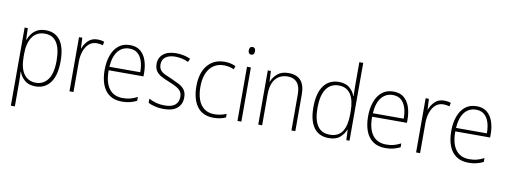

<svg xmlns="http://www.w3.org/2000/svg" viewBox="-74 -1186 4874 1846"><g transform="rotate(10 2363.5 -263.0)"><path d="M288 -539Q381 -539 430 -471.5Q479 -404 479 -269Q479 -132 426.5 -61Q374 10 282 10Q214 10 175 -24.5Q136 -59 121 -104H118Q121 -55 121 -1V234H82V-529H113L117 -415H119Q131 -448 152 -476Q173 -504 206.5 -521.5Q240 -539 288 -539ZM284 -505Q204 -505 162.5 -444Q121 -383 121 -277V-251Q121 -139 163 -82Q205 -25 279 -25Q353 -25 396.5 -84.5Q440 -144 440 -269Q440 -385 401.5 -445Q363 -505 284 -505Z M794 -538Q830 -538 859 -528L852 -492Q838 -496 823.5 -498.5Q809 -501 793 -501Q746 -501 715 -472.5Q684 -444 667.5 -395.5Q651 -347 652 -288V0H613V-529H645L650 -424H652Q667 -468 702 -503Q737 -538 794 -538Z M1111 -539Q1174 -539 1213 -506.5Q1252 -474 1270.5 -419Q1289 -364 1289 -297V-265H949Q948 -149 993.5 -87Q1039 -25 1127 -25Q1167 -25 1199 -33Q1231 -41 1270 -61V-23Q1237 -7 1202.5 1.5Q1168 10 1126 10Q1052 10 1004 -24Q956 -58 933 -119Q910 -180 910 -262Q910 -341 932.5 -404Q955 -467 999.5 -503Q1044 -539 1111 -539ZM1111 -505Q1042 -505 999.5 -453Q957 -401 950 -299H1251Q1252 -358 1237 -405Q1222 -452 1191 -478.5Q1160 -505 1111 -505Z M1710 -133Q1710 -67 1665.5 -28.5Q1621 10 1533 10Q1485 10 1446 0Q1407 -10 1382 -23V-64Q1414 -46 1453 -35.5Q1492 -25 1533 -25Q1606 -25 1639 -53.5Q1672 -82 1672 -133Q1672 -167 1655.5 -188Q1639 -209 1609.5 -224.5Q1580 -240 1541 -256Q1498 -273 1464.5 -290.5Q1431 -308 1411.5 -335Q1392 -362 1392 -407Q1392 -467 1436.5 -503Q1481 -539 1560 -539Q1601 -539 1637 -531Q1673 -523 1701 -509L1686 -476Q1661 -489 1627 -497Q1593 -505 1559 -505Q1499 -505 1464.5 -480Q1430 -455 1430 -407Q1430 -374 1445.5 -353.5Q1461 -333 1490 -319Q1519 -305 1558 -289Q1599 -271 1633.5 -253.5Q1668 -236 1689 -208Q1710 -180 1710 -133Z M2021 10Q1912 10 1859 -63.5Q1806 -137 1806 -260Q1806 -391 1867 -465Q1928 -539 2034 -539Q2094 -539 2142 -516L2132 -483Q2108 -494 2083 -499Q2058 -504 2034 -504Q1945 -504 1895 -439.5Q1845 -375 1845 -261Q1845 -192 1863.5 -139Q1882 -86 1921.5 -55.5Q1961 -25 2023 -25Q2054 -25 2083.5 -31.5Q2113 -38 2139 -49V-14Q2116 -3 2086 3.5Q2056 10 2021 10Z M2272 -725Q2290 -725 2296.5 -714.5Q2303 -704 2303 -688Q2303 -672 2296 -661.5Q2289 -651 2272 -651Q2256 -651 2249 -661.5Q2242 -672 2242 -688Q2242 -704 2249 -714.5Q2256 -725 2272 -725ZM2291 -529V0H2253V-529Z M2659 -539Q2736 -539 2777 -495Q2818 -451 2818 -356V0H2780V-351Q2780 -431 2747.5 -468Q2715 -505 2656 -505Q2582 -505 2538 -454Q2494 -403 2494 -300V0H2456V-529H2486L2491 -426H2494Q2510 -470 2550 -504.5Q2590 -539 2659 -539Z M3146 10Q3048 10 2998.5 -58.5Q2949 -127 2949 -257Q2949 -395 3002 -467Q3055 -539 3151 -539Q3215 -539 3254 -506.5Q3293 -474 3308 -429H3311Q3309 -481 3309 -530V-760H3347V0H3316L3311 -102H3309Q3292 -58 3253.5 -24Q3215 10 3146 10ZM3150 -24Q3233 -24 3271 -83Q3309 -142 3309 -248V-281Q3309 -388 3270.5 -446.5Q3232 -505 3154 -505Q3074 -505 3031.5 -442Q2989 -379 2989 -257Q2989 -143 3028 -83.5Q3067 -24 3150 -24Z M3683 -539Q3746 -539 3785 -506.5Q3824 -474 3842.5 -419Q3861 -364 3861 -297V-265H3521Q3520 -149 3565.5 -87Q3611 -25 3699 -25Q3739 -25 3771 -33Q3803 -41 3842 -61V-23Q3809 -7 3774.5 1.5Q3740 10 3698 10Q3624 10 3576 -24Q3528 -58 3505 -119Q3482 -180 3482 -262Q3482 -341 3504.5 -404Q3527 -467 3571.5 -503Q3616 -539 3683 -539ZM3683 -505Q3614 -505 3571.5 -453Q3529 -401 3522 -299H3823Q3824 -358 3809 -405Q3794 -452 3763 -478.5Q3732 -505 3683 -505Z M4178 -538Q4214 -538 4243 -528L4236 -492Q4222 -496 4207.5 -498.5Q4193 -501 4177 -501Q4130 -501 4099 -472.5Q4068 -444 4051.5 -395.5Q4035 -347 4036 -288V0H3997V-529H4029L4034 -424H4036Q4051 -468 4086 -503Q4121 -538 4178 -538Z M4495 -539Q4558 -539 4597 -506.5Q4636 -474 4654.5 -419Q4673 -364 4673 -297V-265H4333Q4332 -149 4377.5 -87Q4423 -25 4511 -25Q4551 -25 4583 -33Q4615 -41 4654 -61V-23Q4621 -7 4586.5 1.5Q4552 10 4510 10Q4436 10 4388 -24Q4340 -58 4317 -119Q4294 -180 4294 -262Q4294 -341 4316.5 -404Q4339 -467 4383.5 -503Q4428 -539 4495 -539ZM4495 -505Q4426 -505 4383.5 -453Q4341 -401 4334 -299H4635Q4636 -358 4621 -405Q4606 -452 4575 -478.5Q4544 -505 4495 -505Z"/></g></svg>

Font: Noto Sans Arabic UI SmCn XLt
Style: Regular
Weight: 200
Width: 4
Designer: Monotype Design Team, Nadine Chahine and Nizar Qandah
Foundry: Monotype Imaging Inc.
Version: Version 2.010; ttfautohint (v1.8.4.7-5d5b)